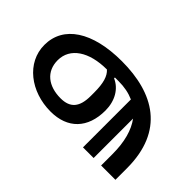

<svg xmlns="http://www.w3.org/2000/svg" viewBox="-181 -478 816 816"><g transform="rotate(-45 227.5 -69.5)"><path d="M34 109H271C232 138 176 154 103 154H34V240H103C328 240 410 95 410 -97C410 -274 340 -379 226 -379C120 -379 44 -280 44 -160C44 -58 106 2 212 2C270 2 316 -25 335 -69H340V-47C340 -12 334 18 322 45H34ZM232 -86H212C145 -86 114 -112 114 -170C114 -243 152 -293 220 -293C294 -293 340 -224 340 -117C321 -96 289 -86 232 -86Z"/></g></svg>

Font: IBM Plex Arabic
Style: Regular
Weight: 400
Designer: Mike Abbink, Paul van der Laan, Pieter van Rosmalen, Wael Morcos, Khajak Apelian
Foundry: Bold Monday
Version: Version 1.0